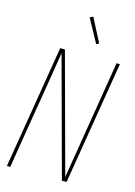

<svg xmlns="http://www.w3.org/2000/svg" viewBox="-140 -1033 780 1106"><g transform="rotate(15 250.0 -480.0)"><path d="M16 0 137 -735H165L357 -26Q374 -130 391 -233.5Q408 -337 425 -441L473 -735H493L372 0H344L152 -709Q135 -605 118.5 -501.5Q102 -398 84 -294L36 0ZM331 -811 255 -950 274 -960 347 -819Z"/></g></svg>

Font: Iosevka Term Curly Th Obl
Style: Regular
Weight: 100
Italic angle: -9°
Designer: Belleve Invis
Foundry: Belleve Invis
Version: Version 32.3.0